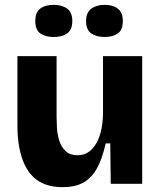

<svg xmlns="http://www.w3.org/2000/svg" viewBox="-20 -760 668 794"><path d="M239 14Q200 14 170 3.5Q140 -7 118 -28Q96 -49 81.5 -80Q67 -111 59.5 -151.5Q52 -192 52 -242V-528H214V-277Q214 -258 215.5 -231.5Q217 -205 225 -179Q233 -153 251 -135.5Q269 -118 301 -118Q327 -118 346.5 -131.5Q366 -145 379.5 -169.5Q393 -194 399.5 -226.5Q406 -259 406 -297V-528H568V-216V0H438L436 -167H417Q403 -103 380.5 -63Q358 -23 324 -4.5Q290 14 239 14ZM413 -607Q378 -607 357 -622Q336 -637 336 -673Q336 -708 357.5 -724Q379 -740 413 -740Q447 -740 467.5 -724Q488 -708 488 -673Q488 -636 467 -621.5Q446 -607 413 -607ZM202 -607Q168 -607 147 -621.5Q126 -636 126 -673Q126 -709 146.5 -724.5Q167 -740 202 -740Q236 -740 257.5 -724.5Q279 -709 279 -673Q279 -637 258 -622Q237 -607 202 -607Z"/></svg>

Font: Bricolage Grotesque 48pt Condensed ExtraBold ExtraBold
Style: Regular
Weight: 800
Version: Version 1.000;gftools[0.9.30]